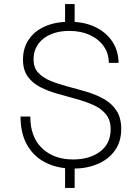

<svg xmlns="http://www.w3.org/2000/svg" viewBox="-20 -817 690 944"><path d="M300 -680V-797H347V-680ZM300 107V-20H347V107ZM340 12Q264 12 205.5 -17Q147 -46 114 -103Q81 -160 81 -244H129Q129 -143 187 -88Q245 -33 339 -33Q421 -33 472.5 -72Q524 -111 524 -181Q524 -227 500.5 -255.5Q477 -284 438.5 -301Q400 -318 354.5 -330.5Q309 -343 263 -356Q217 -369 178.5 -388.5Q140 -408 116.5 -440.5Q93 -473 93 -524Q93 -580 121 -622Q149 -664 200.5 -687Q252 -710 322 -710Q394 -710 447.5 -684.5Q501 -659 531.5 -614Q562 -569 563 -508H515Q515 -554 490 -589.5Q465 -625 421.5 -645Q378 -665 322 -665Q241 -665 193 -626.5Q145 -588 145 -525Q145 -484 168.5 -459Q192 -434 230.5 -418.5Q269 -403 315 -391Q361 -379 406.5 -365.5Q452 -352 490.5 -330.5Q529 -309 552.5 -273.5Q576 -238 576 -183Q576 -120 544.5 -76.5Q513 -33 459.5 -10.5Q406 12 340 12Z"/></svg>

Font: Azeret Mono Thin
Style: Regular
Weight: 100
Designer: Martin Vácha
Foundry: Displaay
Version: Version 1.002